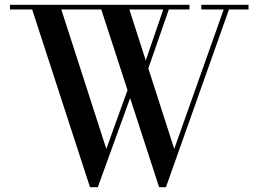

<svg xmlns="http://www.w3.org/2000/svg" viewBox="-20 -770 1076 800"><path d="M355 10 114 -730.5H21.5V-750H769.5V-730.5H519L706 -149.5L912 -730.5H819V-750H1015.5V-730.5H934L671.5 10H643L402 -730.5H235.5L423 -149.5L522.5 -425.5L533.5 -392.5L387.5 10ZM592.5 -469 575.5 -484 664.5 -742.5 686 -738Z"/></svg>

Font: Bodoni Moda Medium
Style: Regular
Weight: 500
Designer: Owen Earl
Foundry: indestructible type
Version: Version 2.005